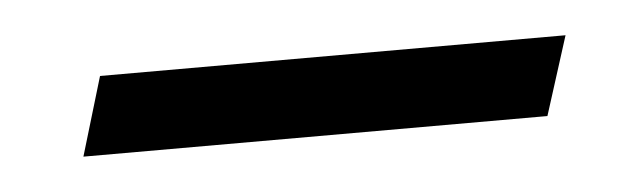

<svg xmlns="http://www.w3.org/2000/svg" viewBox="-23 -303 417 127"><g transform="rotate(-5 185.5 -239.0)"><path d="M29.3 -212.9 44.9 -265.1H354L337.4 -212.9Z"/></g></svg>

Font: Elstob 10pt
Style: Bold Italic
Weight: 700
Italic angle: -20°
Designer: Peter S. Baker
Version: Version 1.015